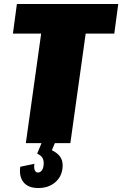

<svg xmlns="http://www.w3.org/2000/svg" viewBox="-20 -720 615 966"><path d="M575 -700 555 -551H303L423 -636L334 0H110L199 -636L295 -551H45L65 -700ZM173 226Q122 226 98.5 197Q75 168 82 119L153 104Q150 125 155 136.5Q160 148 171 148Q182 148 189.5 138.5Q197 129 199 114Q202 93 195.5 78Q189 63 167 53L189 0H256L241 36Q273 51 286 74Q299 97 294 130Q288 173 255 199.5Q222 226 173 226Z"/></svg>

Font: Pathway Extreme Condensed Black
Style: Italic
Weight: 900
Width: 3
Italic angle: -8°
Version: Version 1.001;gftools[0.9.26]